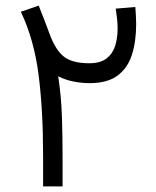

<svg xmlns="http://www.w3.org/2000/svg" viewBox="-20 -663 556 683"><path d="M461.4 -638.2Q462.4 -622.6 463.4 -607.4Q464.4 -592.3 464.4 -577.6Q464.4 -516.6 449.5 -469Q434.6 -421.4 398.4 -394.3Q362.3 -367.2 297.9 -367.2Q272.5 -367.2 243.4 -372.6Q214.4 -377.9 187 -391.6Q198.2 -317.9 200.4 -245.4Q202.6 -172.9 202.6 -109.4V0H133.3V-110.8Q133.3 -272 117.2 -397.2Q101.1 -522.5 54.2 -621.1L117.7 -643.1Q128.4 -615.2 137 -594Q145.5 -572.8 155.8 -543.9Q177.2 -484.9 207.5 -461.4Q237.8 -438 296.9 -438Q337.4 -438 359.4 -455.3Q381.3 -472.7 389.9 -500.7Q398.4 -528.8 398.4 -561Q398.4 -580.6 396.2 -598.4Q394 -616.2 391.6 -632.3Z"/></svg>

Font: Vazirmatn RD FD Light
Style: Regular
Weight: 300
Designer: Saber Rastikerdar
Foundry: Saber Rastikerdar
Version: Version 33.003